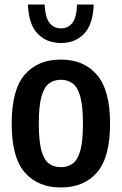

<svg xmlns="http://www.w3.org/2000/svg" viewBox="-20 -816 536 846"><path d="M248 10Q147 10 89.2 -56Q31.5 -122 31.5 -270.5Q31.5 -421 89 -487.2Q146.5 -553.5 248 -553.5Q349.5 -553.5 407.2 -486.2Q465 -419 465 -271.5Q465 -122.5 407.5 -56.2Q350 10 248 10ZM248 -79.5Q278.5 -79.5 300.2 -95.2Q322 -111 333.8 -152Q345.5 -193 345.5 -269.5Q345.5 -348 333.8 -390.2Q322 -432.5 300 -448.5Q278 -464.5 248 -464.5Q218 -464.5 196.2 -448.5Q174.5 -432.5 162.8 -391Q151 -349.5 151 -272.5Q151 -194.5 162.5 -152.8Q174 -111 195.8 -95.2Q217.5 -79.5 248 -79.5ZM248.5 -626.5Q186 -626.5 146.2 -667Q106.5 -707.5 103 -796H176.5Q179.5 -739 198.2 -715Q217 -691 248.5 -691Q280 -691 298.8 -715Q317.5 -739 319.5 -796H393Q389.5 -707.5 350.2 -667Q311 -626.5 248.5 -626.5Z"/></svg>

Font: Encode Sans Condensed SemiBold
Style: Regular
Weight: 600
Width: 3
Designer: Multiple Designers
Foundry: Impallari Type
Version: Version 3.000; ttfautohint (v1.8.3) -l 8 -r 50 -G 200 -x 14 